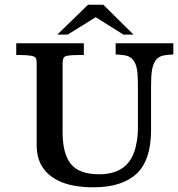

<svg xmlns="http://www.w3.org/2000/svg" viewBox="-20 -775 754 813"><path d="M713.9 -544.4H712.9H711.4Q681.6 -543 664.6 -538.1Q647.9 -532.7 637.7 -517.1Q627.4 -501.5 623.5 -477.1Q619.6 -452.1 619.6 -408.7V-223.1Q619.6 -160.2 604.2 -114Q588.9 -67.9 558.1 -39.1Q496.1 18.1 375 18.1Q225.1 18.1 166 -58.6Q135.3 -98.6 135.3 -160.2V-506.8Q135.3 -524.4 130.9 -530.3Q123 -542 65.4 -542H51.3H49.8H48.8V-543V-544.4V-589.4V-590.8V-591.8H49.8H51.3H332.5H333.5H335V-590.8V-589.4V-544.4V-543V-542H333.5H332.5H316.4Q267.6 -542 255.9 -536.1Q245.1 -530.8 245.1 -506.8V-214.8Q245.1 -125 279.8 -81.1Q314.5 -37.1 399.9 -37.1Q535.2 -37.1 557.6 -168Q564 -196.8 564 -231.9V-410.2Q564 -453.1 560.5 -478Q557.1 -502 546.4 -517.6Q535.6 -532.7 519.5 -538.1Q502.9 -543 472.2 -544.4H471.2H469.7V-545.9V-546.9V-589.4V-590.8V-591.8H471.2H472.2H711.4H712.9H713.9V-590.8V-589.4V-546.9V-545.9ZM545.4 -628.4H542.5H539.6H503.4H502.4L502 -628.9L385.3 -702.1L267.1 -628.9L266.6 -628.4H265.6H228.5H225.6H222.7L224.6 -630.4L227.1 -632.8L352.1 -754.4H352.5V-754.9H353H353.5H416.5H417H417.5L418 -754.4L541 -632.8L543.5 -630.4Z"/></svg>

Font: RIT Rachana
Style: Bold
Weight: 700
Designer: Hussain KH
Version: 1.5.2